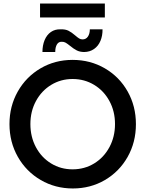

<svg xmlns="http://www.w3.org/2000/svg" viewBox="-20 -1070 832 1098"><path d="M34.2 -360.4Q34.2 -462.9 81.8 -546.9Q129.4 -630.9 211.9 -679.2Q294.4 -727.5 395 -727.5Q496.6 -727.5 579.6 -679.2Q662.6 -630.9 710 -546.9Q757.3 -462.9 757.3 -359.9Q757.3 -256.8 710 -172.9Q662.6 -88.9 580.1 -40.5Q497.6 7.8 396.5 7.8Q295.9 7.8 212.9 -40.5Q129.9 -88.9 82 -173.1Q34.2 -257.3 34.2 -360.4ZM637.7 -360.4Q637.7 -433.6 605.7 -492.4Q573.7 -551.3 518.3 -584.7Q462.9 -618.2 395 -618.2Q328.1 -618.2 272.9 -584.7Q217.8 -551.3 185.8 -492.4Q153.8 -433.6 153.8 -360.4Q153.8 -287.6 185.3 -228.5Q216.8 -169.4 272 -135.5Q327.1 -101.6 395 -101.6Q463.4 -101.6 518.8 -135.5Q574.2 -169.4 606 -228.8Q637.7 -288.1 637.7 -360.4ZM326.2 -902.3Q354 -903.3 372.1 -894Q390.1 -884.8 410.2 -867.2Q423.8 -855.5 432.6 -850.1Q441.4 -844.7 452.1 -844.7Q471.7 -844.7 482.7 -860.8Q493.7 -877 493.7 -902.3H566.4Q566.9 -865.7 554.4 -836.2Q542 -806.6 517.8 -789.8Q493.7 -772.9 460.9 -772.5Q436 -772.9 418.5 -782Q400.9 -791 380.9 -807.6Q365.7 -819.8 355.7 -825.7Q345.7 -831.5 333.5 -831.1Q315.4 -832 305.7 -816.2Q295.9 -800.3 295.9 -772.5H222.7Q222.7 -810.5 235.1 -840.6Q247.6 -870.6 271 -887Q294.4 -903.3 326.2 -902.3ZM209 -1049.8H579.6V-970.2H209Z"/></svg>

Font: Reddit Sans SemiBold
Style: Regular
Weight: 600
Designer: Stephen Hutchings
Foundry: Reddit
Version: Version 1.013